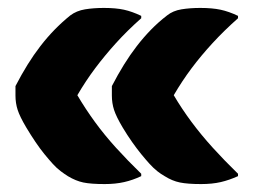

<svg xmlns="http://www.w3.org/2000/svg" viewBox="-20 -542 640 484"><path d="M336 -104V-98Q315 -88 293 -83Q271 -78 244 -78Q209 -78 190 -82Q171 -86 151 -98Q143 -103 133 -110.5Q123 -118 113 -129Q103 -140 92 -153.5Q81 -167 69.5 -184Q58 -201 46 -221Q30 -248 24.5 -265Q19 -282 19 -301Q19 -307 19 -313Q19 -319 19 -325Q34 -354 49.5 -379Q65 -404 82 -426Q99 -448 117.5 -467Q136 -486 157 -503Q173 -515 194.5 -518.5Q216 -522 242 -522Q272 -522 292.5 -517.5Q313 -513 336 -502V-496Q301 -465 272.5 -433.5Q244 -402 220 -370Q196 -338 175 -302Q195 -268 219 -235Q243 -202 272.5 -169.5Q302 -137 336 -104ZM580 -104V-98Q558 -88 536.5 -83Q515 -78 487 -78Q453 -78 433.5 -82Q414 -86 395 -98Q386 -103 376.5 -110.5Q367 -118 357 -129Q347 -140 336 -153.5Q325 -167 313 -184Q301 -201 289 -221Q273 -248 267.5 -265Q262 -282 262 -301Q262 -307 262 -313Q262 -319 262 -325Q277 -354 292.5 -379Q308 -404 325 -426Q342 -448 360.5 -467Q379 -486 401 -503Q416 -515 437.5 -518.5Q459 -522 485 -522Q515 -522 536 -517.5Q557 -513 580 -502V-496Q545 -465 516 -433.5Q487 -402 463 -370Q439 -338 418 -302Q438 -268 462.5 -235Q487 -202 516.5 -169.5Q546 -137 580 -104Z"/></svg>

Font: Recursive Monospace Casual Black
Style: Regular
Weight: 900
Version: Version 1.047